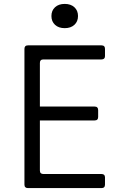

<svg xmlns="http://www.w3.org/2000/svg" viewBox="-20 -962 640 982"><path d="M123 0Q105 0 105 -18V-712Q105 -730 123 -730H499Q517 -730 517 -712V-675Q517 -658 499 -658H202Q184 -658 184 -640V-417H464Q482 -417 482 -399V-364Q482 -346 464 -346H184V-90Q184 -72 202 -72H499Q517 -72 517 -55V-18Q517 0 499 0ZM311 -818Q280 -818 261.5 -835Q243 -852 243 -880Q243 -908 261.5 -925Q280 -942 311 -942Q342 -942 360.5 -925Q379 -908 379 -880Q379 -852 360.5 -835Q342 -818 311 -818Z"/></svg>

Font: Pitagon Sans Mono Light
Style: Regular
Weight: 300
Monospace: yes
Designer: Travis Tran
Foundry: Pitagon
Version: Version 1.001; ttfautohint (v1.8.4.7-5d5b);gftools[0.9.26]